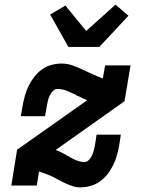

<svg xmlns="http://www.w3.org/2000/svg" viewBox="-20 -803 640 831"><path d="M327 8Q310 8 295 3Q280 -2 265.5 -8.5Q251 -15 237.5 -22.5Q224 -30 210 -37Q196 -44 181 -49.5Q166 -55 151 -60L149 -61L139 0H29L54 -155L357 -369Q345 -374 333.5 -380Q322 -386 309 -391L310 -392Q290 -401 270.5 -409.5Q251 -418 228 -418Q217 -418 208.5 -408.5Q200 -399 195 -389Q190 -379 187.5 -368Q185 -357 183 -346L175 -300H70L78 -346Q82 -368 88 -389.5Q94 -411 104 -431.5Q114 -452 128.5 -470.5Q143 -489 161.5 -502.5Q180 -516 202.5 -522Q225 -528 246 -528Q271 -528 293.5 -520Q316 -512 338 -501.5Q360 -491 381.5 -481.5Q403 -472 425 -463L435 -520H545L519 -365L221 -154Q237 -148 252 -140Q267 -132 281.5 -123.5Q296 -115 312 -108.5Q328 -102 346 -102Q357 -102 365.5 -111.5Q374 -121 378.5 -131Q383 -141 386 -152Q389 -163 391 -174L398 -220H503L496 -174Q492 -152 486 -130.5Q480 -109 470 -88.5Q460 -68 445.5 -49.5Q431 -31 412 -17.5Q393 -4 370.5 2Q348 8 327 8ZM276 -600 197 -740 263 -779 353 -669 480 -783 536 -735 410 -600Z"/></svg>

Font: Iosevka HT Extrabold Extended
Style: Italic
Weight: 800
Width: 7
Italic angle: -9°
Monospace: yes
Designer: Belleve Invis
Foundry: Belleve Invis
Version: Version 32.3.0; ttfautohint (v1.8.4)